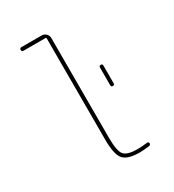

<svg xmlns="http://www.w3.org/2000/svg" viewBox="-179 -833 858 945"><g transform="rotate(-30 250.0 -360.0)"><path d="M375 -349.6V-450.2Q375 -460 384.8 -460Q394.5 -460 394.5 -450.2V-349.6Q394.5 -339.8 384.8 -339.8Q375 -339.8 375 -349.6ZM89.8 -710Q80.1 -710 80.1 -720.2Q80.1 -730.5 89.8 -730.5H205.1Q219.7 -730.5 230 -720.2Q240.2 -710 240.2 -695.3V-129.9Q240.2 -52.7 258.8 -31.2Q277.3 -9.8 335.9 -9.8Q357.4 -9.8 390.6 -13.7Q394.5 -14.6 397.5 -11.7Q400.4 -8.8 400.4 -4.9Q400.4 3.9 389.6 5.9Q353.5 9.8 335.9 9.8Q267.6 9.8 243.7 -18.1Q219.7 -45.9 219.7 -129.9V-705.1Q219.7 -710 214.8 -710Z"/></g></svg>

Font: Rounded-X Mgen+ 2m thin
Style: Regular
Weight: 100
Designer: [Source Han Sans]
Ryoko NISHIZUKA  (kana & ideographs); Paul D. Hunt (Latin, Greek & Cyrillic); Wenlong ZHANG  (bopomofo
Version: Version 1.059.20150602